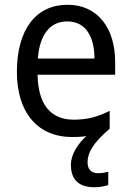

<svg xmlns="http://www.w3.org/2000/svg" viewBox="-20 -566 550 807"><path d="M348 116C348 76 371 35 441 -25V-100C391 -75 347 -63 290 -63C193 -63 140 -127 138 -252H464V-306C464 -447 391 -546 264 -546C132 -546 51 -443 51 -264C51 -94 137 10 284 10C305 10 325 9 343 6C309 37 278 81 278 127C278 187 309 221 377 221C401 221 418 217 435 212V156C426 158 411 162 393 162C365 162 348 147 348 116ZM263 -476C342 -476 377 -409 377 -320H139C147 -421 190 -476 263 -476Z"/></svg>

Font: Noto Sans Lao SemiCondensed
Style: Regular
Weight: 400
Width: 4
Designer: Monotype Design Team
Foundry: Monotype Imaging Inc.
Version: Version 2.003